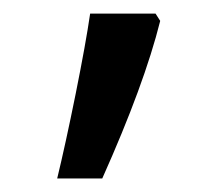

<svg xmlns="http://www.w3.org/2000/svg" viewBox="-20 -405 323 285"><path d="M64.9 -140.1Q77.1 -190.4 92.3 -265.6Q107.4 -340.8 113.8 -384.8H210.9L217.8 -374Q194.3 -279.8 131.8 -140.1Z"/></svg>

Font: Droid Arabic Kufi
Style: Regular
Weight: 400
Designer: Pascal Zoghbi
Foundry: Irfont.ir
Version: Version 1.00 February 28, 2013, initial release